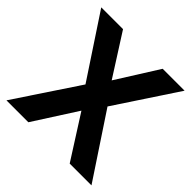

<svg xmlns="http://www.w3.org/2000/svg" viewBox="-184 -880 1041 1041"><g transform="rotate(45 336.0 -360.0)"><path d="M178 0 337 -248 495 0H662L421 -364L656 -720H488L337 -480L184 -720H17L252 -364L10 0Z"/></g></svg>

Font: Vela Sans ExtBd
Style: Regular
Weight: 800
Designer: Principal design: Mikhail Sharanda - project Manrope.
Design modification: Ravid Balaliev
Foundry: Mikhail Sharanda
Version: Version 1.001